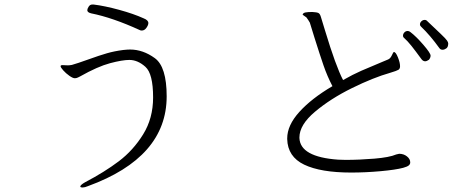

<svg xmlns="http://www.w3.org/2000/svg" viewBox="-20 -768 2040 849"><path d="M615 -687Q636 -679 636 -666Q636 -657 627.5 -645Q619 -633 607 -633Q601 -633 598 -635Q478 -690 383 -709Q366 -713 366 -723Q366 -729 372 -738.5Q378 -748 388 -748H394Q443 -742 507 -724.5Q571 -707 615 -687ZM250 -479Q252 -480 257 -480L280 -479Q287 -479 298 -481Q320 -487 373 -506Q420 -523 453 -532.5Q486 -542 525 -547Q544 -549 555 -549Q612 -549 664.5 -511Q717 -473 717 -342Q717 -72 369 55Q355 61 346 61Q335 61 335 57Q335 50 356 38Q442 -7 505.5 -55Q569 -103 613 -174Q657 -245 657 -337Q657 -442 623 -472.5Q589 -503 552 -503Q521 -503 466.5 -488.5Q412 -474 334 -430Q332 -429 325 -425.5Q318 -422 311 -422Q302 -422 286.5 -433Q271 -444 259.5 -457Q248 -470 248 -475Q248 -478 250 -479Z M1794 -50Q1794 -42 1787.5 -36.5Q1781 -31 1763 -26Q1729 -17 1662.5 -11Q1596 -5 1533 -5Q1398 -5 1325 -40Q1252 -75 1250 -153V-156Q1250 -214 1304 -273.5Q1358 -333 1450 -387Q1427 -431 1410.5 -479Q1394 -527 1371 -600L1350 -668Q1347 -673 1343 -679.5Q1339 -686 1335 -691Q1332 -693 1325 -698Q1318 -703 1318 -703L1319 -705Q1321 -711 1331 -713Q1341 -715 1361 -715Q1381 -714 1388 -710.5Q1395 -707 1399 -693L1417 -634Q1465 -475 1497 -414Q1541 -439 1577.5 -455Q1614 -471 1672 -495L1696 -505Q1706 -509 1712.5 -523Q1719 -537 1721 -538H1722Q1730 -538 1739.5 -514.5Q1749 -491 1749 -475Q1749 -464 1742 -459.5Q1735 -455 1705 -446Q1631 -425 1536.5 -378.5Q1442 -332 1373 -274Q1304 -216 1304 -160V-158Q1307 -74 1475 -62L1508 -61Q1569 -61 1635.5 -66.5Q1702 -72 1732 -85L1745 -88Q1765 -88 1779.5 -76.5Q1794 -65 1794 -50ZM1783 -631Q1789 -631 1795 -626Q1820 -607 1852 -570Q1884 -533 1884 -522Q1884 -513 1877 -504Q1867 -497 1860 -497Q1851 -497 1844 -506Q1817 -543 1799.5 -565Q1782 -587 1765 -602Q1762 -605 1762 -610Q1762 -618 1768 -624.5Q1774 -631 1783 -631ZM1858 -680Q1865 -680 1870 -674Q1906 -640 1928.5 -618.5Q1951 -597 1956.5 -589Q1962 -581 1962 -576Q1962 -560 1953.5 -554Q1945 -548 1937 -548Q1928 -548 1923 -555Q1882 -612 1842 -650Q1837 -654 1837 -660Q1837 -668 1843.5 -674Q1850 -680 1858 -680Z"/></svg>

Font: JyunsaiKaai Light
Style: Regular
Weight: 300
Designer: Fontworks Inc.
Version: Version 0.030;April 7, 2024;FontCreator 14.0.0.2901 64-bit